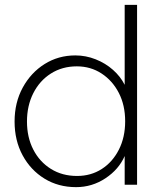

<svg xmlns="http://www.w3.org/2000/svg" viewBox="-20 -760 655 790"><path d="M293 10Q220 10 163 -25Q106 -60 73 -121Q40 -182 40 -260Q40 -338 73.5 -399.5Q107 -461 163.5 -496.5Q220 -532 290 -532Q333 -532 373.5 -516Q414 -500 445 -472.5Q476 -445 493 -411V-740H544V0H493V-118Q469 -63 414 -26.5Q359 10 293 10ZM297 -36Q354 -36 398.5 -64.5Q443 -93 469 -144Q495 -195 495 -261Q495 -327 469 -377.5Q443 -428 398 -457.5Q353 -487 296 -487Q236 -487 189.5 -457.5Q143 -428 117 -376.5Q91 -325 91 -260Q91 -195 117 -144.5Q143 -94 189.5 -65Q236 -36 297 -36Z"/></svg>

Font: Readex Pro ExtraLight
Style: Regular
Weight: 200
Designer: Bonnie Shaver-Troup, Thomas Jockin
Foundry: Lexend
Version: Version 1.203; ttfautohint (v1.8.3)